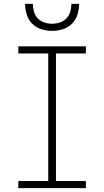

<svg xmlns="http://www.w3.org/2000/svg" viewBox="-20 -975 540 995"><path d="M75 0V-37H230V-698H75V-735H425V-698H270V-37H425V0ZM250 -815Q222 -815 194.5 -823.5Q167 -832 147 -852Q127 -872 118.5 -899.5Q110 -927 110 -955H150Q150 -935 156 -914.5Q162 -894 176 -879.5Q190 -865 210 -858.5Q230 -852 250 -852Q270 -852 290 -858.5Q310 -865 324 -879.5Q338 -894 344 -914.5Q350 -935 350 -955H390Q390 -927 381.5 -899.5Q373 -872 353 -852Q333 -832 305.5 -823.5Q278 -815 250 -815Z"/></svg>

Font: Iosevka SS04 Extralight
Style: Regular
Weight: 200
Monospace: yes
Designer: Belleve Invis
Foundry: Belleve Invis
Version: Version 19.0.0; ttfautohint (v1.8.4)